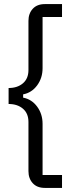

<svg xmlns="http://www.w3.org/2000/svg" viewBox="-20 -780 383 938"><path d="M199 138Q161 138 140 115Q119 92 119 56V-184Q119 -226 92 -249Q65 -272 22 -272V-350Q65 -350 92 -373Q119 -396 119 -438V-678Q119 -714 140 -737Q161 -760 199 -760H283V-697H188V-447Q188 -399 161.5 -363Q135 -327 93 -319V-303Q135 -295 161.5 -259Q188 -223 188 -175V75H283V138Z"/></svg>

Font: Anuphan
Style: Regular
Weight: 400
Designer: Mike Abbink, Paul van der Laan, Pieter van Rosmalen, Mint Tantisuwanna
Foundry: Bold Monday; Cadson Demak
Version: Version 3.002;hotconv 1.0.109;makeotfexe 2.5.65596